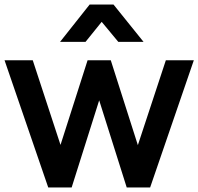

<svg xmlns="http://www.w3.org/2000/svg" viewBox="-34 -814 872 844"><path d="M-14 -549H110L232 -177L351 -549H453L572 -176L695 -549H818L626 10H523L402 -373L281 10H178ZM360 -794H465L597 -630H486L413 -718L342 -630H230Z"/></svg>

Font: BLUETTI 2.0 Medium
Style: Italic
Weight: 500
Designer: Stijn de Vries
Foundry: tokotype
Version: Version 2.005;October 31, 2023;FontCreator 14.0.0.2814 64-bi